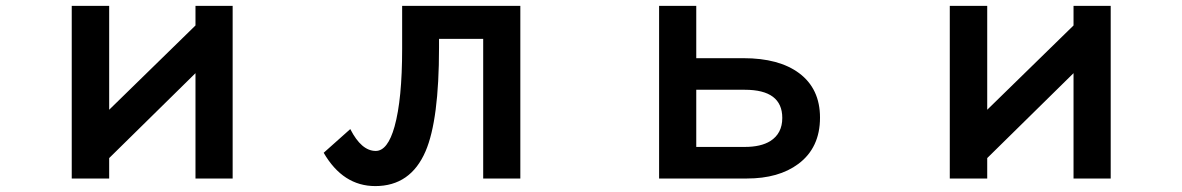

<svg xmlns="http://www.w3.org/2000/svg" viewBox="-20 -585 4040 656"><path d="M225.1 -564.9H353V-210L647.9 -498V-564.9H774.9V24.9H647.9V-335L353 -44.9V24.9H225.1Z M1354 -564.9H1757.8V24.9H1630.9V-452.1H1480V-422.4Q1480 -175.3 1434.1 -68.4Q1382.8 50.8 1262.2 50.8Q1151.9 50.8 1085.9 -63L1176.8 -144Q1214.8 -69.3 1263.7 -69.3Q1304.7 -69.3 1328.1 -152.8Q1354 -245.6 1354 -418Z M2231.9 -564.9H2358.9V-386.2H2520Q2641.6 -386.2 2710.4 -335Q2781.7 -281.7 2781.7 -183.1Q2781.7 -80.1 2707.5 -24.9Q2640.6 24.9 2531.7 24.9H2231.9ZM2358.9 -278.3V-83H2524.9Q2579.6 -83 2611.8 -103Q2652.8 -128.9 2652.8 -182.1Q2652.8 -278.3 2524.9 -278.3Z M3225.1 -564.9H3353V-210L3647.9 -498V-564.9H3774.9V24.9H3647.9V-335L3353 -44.9V24.9H3225.1Z"/></svg>

Font: BIZ UDPGothic
Style: Bold
Weight: 700
Designer: TypeBank Co., Ltd.
Foundry: Morisawa Inc.
Version: Version 1.051